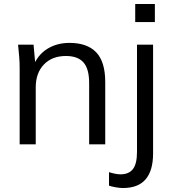

<svg xmlns="http://www.w3.org/2000/svg" viewBox="-20 -727 863 967"><path d="M79 0V-386Q79 -414 76.5 -443.5Q74 -473 71 -502H149L159 -392H147Q169 -450 217.5 -480.5Q266 -511 330 -511Q419 -511 464.5 -463.5Q510 -416 510 -314V0H429V-309Q429 -380 400.5 -412.5Q372 -445 312 -445Q242 -445 201 -402Q160 -359 160 -287V0ZM599 220Q585 220 564 216.5Q543 213 529 208V140Q541 144 557 147.5Q573 151 587 151Q629 151 649.5 124.5Q670 98 670 38V-502H751V46Q751 132 713.5 176Q676 220 599 220ZM661 -616V-707H760V-616Z"/></svg>

Font: Mulish ExtraLight
Style: Regular
Weight: 400
Version: Version 3.603